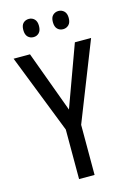

<svg xmlns="http://www.w3.org/2000/svg" viewBox="-134 -964 697 1029"><g transform="rotate(-15 215.0 -449.5)"><path d="M216 -374 340 -714H430L258 -278V0H172V-275L0 -714H91ZM90 -849Q90 -875 102.5 -887Q115 -899 134 -899Q152 -899 164.5 -886.5Q177 -874 177 -849Q177 -823 164.5 -810.5Q152 -798 134 -798Q115 -798 102.5 -810.5Q90 -823 90 -849ZM254 -849Q254 -875 267 -887Q280 -899 298 -899Q316 -899 329 -886.5Q342 -874 342 -849Q342 -823 329 -810.5Q316 -798 298 -798Q279 -798 266.5 -810.5Q254 -823 254 -849Z"/></g></svg>

Font: Avrile Sans Condensed
Style: Regular
Weight: 400
Width: 3
Designer: Monotype Design Team
Foundry: Monotype Imaging Inc.
Version: Version 2.001;September 10, 2019;FontCreator 11.5.0.2425 64-